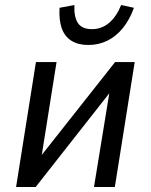

<svg xmlns="http://www.w3.org/2000/svg" viewBox="-20 -744 599 764"><path d="M44 0 123 -497H205L143 -107H130L438 -497H516L437 0H354L418 -392H430L122 0ZM331 -565Q291 -565 264 -582Q237 -599 225.5 -632Q214 -665 217 -713L276 -724Q274 -677 290 -652.5Q306 -628 346 -628Q384 -628 413.5 -652.5Q443 -677 462 -724L513 -713Q496 -666 469.5 -633Q443 -600 408 -582.5Q373 -565 331 -565Z"/></svg>

Font: Nunito Sans 7pt Condensed Medium
Style: Italic
Weight: 500
Width: 3
Italic angle: -9°
Designer: Vernon Adams
Foundry: Vernon Adams
Version: Version 3.101;gftools[0.9.27]